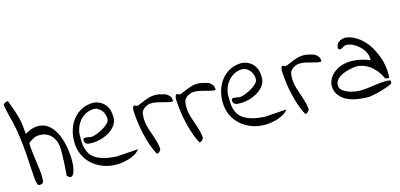

<svg xmlns="http://www.w3.org/2000/svg" viewBox="-78 -1107 3148 1511"><g transform="rotate(-15 1495.5 -351.5)"><path d="M320.3 -17.6Q322.3 -43 324.2 -70.3Q326.2 -97.7 327.6 -125Q329.1 -152.3 329.6 -178.7Q330.1 -205.1 330.1 -226.6Q330.1 -257.8 321.3 -286.1Q312.5 -314.5 295.9 -335.4Q279.3 -356.4 254.4 -368.7Q229.5 -380.9 195.3 -380.9Q181.6 -380.9 171.9 -378.9Q162.1 -377 152.3 -372.6Q142.6 -368.2 130.9 -361.3Q119.1 -353.5 103.5 -342.8Q103.5 -340.8 103 -335.4Q102.5 -330.1 102.5 -329.1Q102.5 -307.6 106.9 -272Q111.3 -236.3 116.2 -197.8Q121.1 -159.2 126 -123Q130.9 -86.9 130.9 -64.5Q130.9 -62.5 130.9 -56.6Q130.9 -50.8 130.4 -43.9Q129.9 -37.1 129.9 -31.2Q129.9 -25.4 129.9 -22.5Q124 -8.8 115.7 -5.4Q107.4 -2 95.7 -2Q84 0 78.1 -18.6Q72.3 -37.1 69.3 -72.3Q66.4 -107.4 64 -157.2Q61.5 -207 57.1 -266.6Q52.7 -326.2 44.4 -393.1Q36.1 -460 20.5 -530.3Q12.7 -557.6 8.3 -576.7Q3.9 -595.7 0 -610.8Q-3.9 -626 -6.8 -642.1Q-9.8 -658.2 -13.7 -680.7V-684.6Q-13.7 -688.5 -8.8 -691.9Q-3.9 -695.3 2.4 -698.2Q8.8 -701.2 15.1 -702.6Q21.5 -704.1 25.4 -704.1Q43.9 -655.3 55.2 -621.6Q66.4 -587.9 73.2 -563.5Q80.1 -539.1 83 -522.5Q85.9 -505.9 87.9 -490.2Q89.8 -474.6 90.8 -458Q91.8 -441.4 94.7 -418Q145.5 -449.2 187 -452.1Q228.5 -455.1 260.7 -439.9Q293 -424.8 316.9 -393.6Q340.8 -362.3 356.4 -323.2Q372.1 -284.2 380.4 -240.2Q388.7 -196.3 391.1 -155.3Q393.6 -114.3 389.2 -79.6Q384.8 -44.9 376 -23.9Q367.2 -2.9 352.5 0.5Q337.9 3.9 320.3 -17.6Z M446.3 -261.7Q446.3 -312.5 461.4 -358.9Q476.6 -405.3 505.4 -440.4Q534.2 -475.6 575.7 -496.6Q617.2 -517.6 671.9 -517.6Q704.1 -513.7 728 -500Q752 -486.3 767.1 -466.3Q782.2 -446.3 789.1 -419.9Q794.9 -394.5 794.9 -365.2Q794.9 -330.1 774.4 -301.8Q753.9 -273.4 722.7 -254.4Q691.4 -235.4 655.3 -225.1Q619.1 -214.8 587.9 -214.8Q576.2 -214.8 564 -214.8Q551.8 -214.8 542 -218.8Q532.2 -222.7 526.4 -230.5Q520.5 -238.3 520.5 -253.9Q520.5 -258.8 522 -262.2Q523.4 -265.6 530.3 -267.1Q537.1 -268.6 550.8 -267.6Q564.5 -265.6 587.9 -261.7Q601.6 -261.7 627.4 -271Q653.3 -280.3 680.2 -294.9Q707 -309.6 726.6 -328.6Q746.1 -347.7 746.1 -366.2Q746.1 -385.7 739.7 -404.8Q733.4 -423.8 720.7 -438.5Q708 -453.1 690.9 -461.9Q673.8 -470.7 652.3 -468.8Q618.2 -465.8 590.3 -450.2Q562.5 -434.6 543 -409.7Q523.4 -384.8 512.7 -354.5Q502 -324.2 502 -291Q502 -265.6 502.9 -240.2Q503.9 -214.8 510.3 -190.4Q516.6 -166 530.8 -143.6Q544.9 -121.1 571.8 -104Q598.6 -86.9 639.6 -75.7Q680.7 -64.5 741.2 -61.5L916 -73.2Q900.4 -51.8 876.5 -38.1Q852.5 -24.4 825.7 -16.1Q798.8 -7.8 772.5 -3.9Q746.1 0 722.7 0Q666 0 616.2 -18.6Q566.4 -37.1 528.3 -70.8Q490.2 -104.5 468.3 -152.8Q446.3 -201.2 446.3 -261.7Z M1050.8 0Q1029.3 -39.1 1013.7 -85Q998 -130.9 987.3 -177.7Q976.6 -224.6 970.2 -269Q963.9 -313.5 961.9 -349.6Q961.9 -356.4 960.9 -364.7Q960 -373 960.4 -381.8Q960.9 -390.6 963.4 -398.4Q965.8 -406.2 971.7 -412.1H973.6Q974.6 -412.1 974.6 -412.6Q974.6 -413.1 975.6 -413.1Q976.6 -413.1 976.6 -412.6Q976.6 -412.1 978.5 -412.1H980.5Q982.4 -411.1 990.2 -408.2Q998 -405.3 1000 -403.3Q1017.6 -409.2 1036.1 -417.5Q1054.7 -425.8 1073.7 -433.1Q1092.8 -440.4 1112.3 -445.3Q1131.8 -450.2 1150.4 -450.2Q1164.1 -450.2 1174.3 -449.2Q1184.6 -448.2 1194.8 -445.8Q1205.1 -443.4 1216.8 -439.9Q1228.5 -436.5 1244.1 -431.6Q1252 -425.8 1258.3 -420.4Q1264.6 -415 1270 -408.2Q1275.4 -401.4 1278.3 -391.6Q1281.2 -381.8 1281.2 -366.2Q1265.6 -364.3 1244.6 -368.7Q1223.6 -373 1200.7 -379.9Q1177.7 -386.7 1153.3 -391.6Q1128.9 -396.5 1106.4 -395.5Q1084 -394.5 1064.5 -382.8Q1043.9 -373 1028.3 -347.7Q1021.5 -319.3 1022.5 -292Q1023.4 -264.6 1029.3 -238.8Q1035.2 -212.9 1044.4 -187Q1053.7 -161.1 1062 -135.3Q1070.3 -109.4 1077.1 -84Q1084 -58.6 1085.9 -32.2Q1085.9 -22.5 1075.2 -11.2Q1064.5 0 1050.8 0Z M1397.5 0Q1376 -39.1 1360.4 -85Q1344.7 -130.9 1334 -177.7Q1323.2 -224.6 1316.9 -269Q1310.5 -313.5 1308.6 -349.6Q1308.6 -356.4 1307.6 -364.7Q1306.6 -373 1307.1 -381.8Q1307.6 -390.6 1310.1 -398.4Q1312.5 -406.2 1318.4 -412.1H1320.3Q1321.3 -412.1 1321.3 -412.6Q1321.3 -413.1 1322.3 -413.1Q1323.2 -413.1 1323.2 -412.6Q1323.2 -412.1 1325.2 -412.1H1327.1Q1329.1 -411.1 1336.9 -408.2Q1344.7 -405.3 1346.7 -403.3Q1364.3 -409.2 1382.8 -417.5Q1401.4 -425.8 1420.4 -433.1Q1439.5 -440.4 1459 -445.3Q1478.5 -450.2 1497.1 -450.2Q1510.7 -450.2 1521 -449.2Q1531.2 -448.2 1541.5 -445.8Q1551.8 -443.4 1563.5 -439.9Q1575.2 -436.5 1590.8 -431.6Q1598.6 -425.8 1605 -420.4Q1611.3 -415 1616.7 -408.2Q1622.1 -401.4 1625 -391.6Q1627.9 -381.8 1627.9 -366.2Q1612.3 -364.3 1591.3 -368.7Q1570.3 -373 1547.4 -379.9Q1524.4 -386.7 1500 -391.6Q1475.6 -396.5 1453.1 -395.5Q1430.7 -394.5 1411.1 -382.8Q1390.6 -373 1375 -347.7Q1368.2 -319.3 1369.1 -292Q1370.1 -264.6 1376 -238.8Q1381.8 -212.9 1391.1 -187Q1400.4 -161.1 1408.7 -135.3Q1417 -109.4 1423.8 -84Q1430.7 -58.6 1432.6 -32.2Q1432.6 -22.5 1421.9 -11.2Q1411.1 0 1397.5 0Z M1655.3 -261.7Q1655.3 -312.5 1670.4 -358.9Q1685.5 -405.3 1714.4 -440.4Q1743.2 -475.6 1784.7 -496.6Q1826.2 -517.6 1880.9 -517.6Q1913.1 -513.7 1937 -500Q1960.9 -486.3 1976.1 -466.3Q1991.2 -446.3 1998 -419.9Q2003.9 -394.5 2003.9 -365.2Q2003.9 -330.1 1983.4 -301.8Q1962.9 -273.4 1931.6 -254.4Q1900.4 -235.4 1864.3 -225.1Q1828.1 -214.8 1796.9 -214.8Q1785.2 -214.8 1772.9 -214.8Q1760.7 -214.8 1751 -218.8Q1741.2 -222.7 1735.4 -230.5Q1729.5 -238.3 1729.5 -253.9Q1729.5 -258.8 1731 -262.2Q1732.4 -265.6 1739.3 -267.1Q1746.1 -268.6 1759.8 -267.6Q1773.4 -265.6 1796.9 -261.7Q1810.5 -261.7 1836.4 -271Q1862.3 -280.3 1889.2 -294.9Q1916 -309.6 1935.5 -328.6Q1955.1 -347.7 1955.1 -366.2Q1955.1 -385.7 1948.7 -404.8Q1942.4 -423.8 1929.7 -438.5Q1917 -453.1 1899.9 -461.9Q1882.8 -470.7 1861.3 -468.8Q1827.1 -465.8 1799.3 -450.2Q1771.5 -434.6 1752 -409.7Q1732.4 -384.8 1721.7 -354.5Q1710.9 -324.2 1710.9 -291Q1710.9 -265.6 1711.9 -240.2Q1712.9 -214.8 1719.2 -190.4Q1725.6 -166 1739.7 -143.6Q1753.9 -121.1 1780.8 -104Q1807.6 -86.9 1848.6 -75.7Q1889.6 -64.5 1950.2 -61.5L2125 -73.2Q2109.4 -51.8 2085.4 -38.1Q2061.5 -24.4 2034.7 -16.1Q2007.8 -7.8 1981.4 -3.9Q1955.1 0 1931.6 0Q1875 0 1825.2 -18.6Q1775.4 -37.1 1737.3 -70.8Q1699.2 -104.5 1677.2 -152.8Q1655.3 -201.2 1655.3 -261.7Z M2259.8 0Q2238.3 -39.1 2222.7 -85Q2207 -130.9 2196.3 -177.7Q2185.5 -224.6 2179.2 -269Q2172.9 -313.5 2170.9 -349.6Q2170.9 -356.4 2169.9 -364.7Q2168.9 -373 2169.4 -381.8Q2169.9 -390.6 2172.4 -398.4Q2174.8 -406.2 2180.7 -412.1H2182.6Q2183.6 -412.1 2183.6 -412.6Q2183.6 -413.1 2184.6 -413.1Q2185.5 -413.1 2185.5 -412.6Q2185.5 -412.1 2187.5 -412.1H2189.5Q2191.4 -411.1 2199.2 -408.2Q2207 -405.3 2209 -403.3Q2226.6 -409.2 2245.1 -417.5Q2263.7 -425.8 2282.7 -433.1Q2301.8 -440.4 2321.3 -445.3Q2340.8 -450.2 2359.4 -450.2Q2373 -450.2 2383.3 -449.2Q2393.6 -448.2 2403.8 -445.8Q2414.1 -443.4 2425.8 -439.9Q2437.5 -436.5 2453.1 -431.6Q2460.9 -425.8 2467.3 -420.4Q2473.6 -415 2479 -408.2Q2484.4 -401.4 2487.3 -391.6Q2490.2 -381.8 2490.2 -366.2Q2474.6 -364.3 2453.6 -368.7Q2432.6 -373 2409.7 -379.9Q2386.7 -386.7 2362.3 -391.6Q2337.9 -396.5 2315.4 -395.5Q2293 -394.5 2273.4 -382.8Q2252.9 -373 2237.3 -347.7Q2230.5 -319.3 2231.4 -292Q2232.4 -264.6 2238.3 -238.8Q2244.1 -212.9 2253.4 -187Q2262.7 -161.1 2271 -135.3Q2279.3 -109.4 2286.1 -84Q2293 -58.6 2294.9 -32.2Q2294.9 -22.5 2284.2 -11.2Q2273.4 0 2259.8 0Z M2517.6 -165Q2518.6 -181.6 2527.3 -203.1Q2536.1 -224.6 2554.7 -245.1Q2573.2 -265.6 2601.6 -281.7Q2629.9 -297.9 2668.5 -304.7Q2707 -311.5 2756.3 -305.7Q2805.7 -299.8 2866.2 -276.4Q2866.2 -277.3 2866.2 -286.1L2865.2 -294.9Q2865.2 -320.3 2850.6 -346.7Q2835.9 -373 2813 -394Q2790 -415 2763.7 -428.2Q2737.3 -441.4 2712.9 -441.4Q2703.1 -441.4 2695.8 -438.5Q2688.5 -435.5 2681.6 -431.2Q2674.8 -426.8 2668.5 -423.3Q2662.1 -419.9 2653.3 -419.9Q2651.4 -419.9 2651.4 -420.9Q2650.4 -421.9 2649.4 -422.9Q2647.5 -424.8 2644 -427.7Q2640.6 -430.7 2640.6 -431.6Q2640.6 -449.2 2647 -461.9Q2653.3 -474.6 2664.6 -482.4Q2675.8 -490.2 2689.9 -494.6Q2704.1 -499 2719.7 -499Q2758.8 -495.1 2794.4 -475.1Q2830.1 -455.1 2859.9 -424.8Q2889.6 -394.5 2912.1 -355Q2934.6 -315.4 2949.7 -272.9Q2964.8 -230.5 2969.7 -187.5Q2975.6 -142.6 2970.7 -103.5Q2969.7 -103.5 2964.8 -104Q2960 -104.5 2954.1 -105Q2948.2 -105.5 2944.3 -106.4L2939.5 -107.4Q2918.9 -153.3 2893.6 -181.6Q2868.2 -210 2843.3 -226.1Q2818.4 -242.2 2796.9 -248.5Q2775.4 -254.9 2761.7 -257.8Q2747.1 -257.8 2727.1 -255.9Q2707 -253.9 2685.5 -249Q2664.1 -244.1 2642.1 -235.8Q2620.1 -227.5 2603 -215.8Q2585.9 -204.1 2575.7 -188Q2565.4 -171.9 2565.4 -150.4Q2565.4 -127 2584 -110.8Q2602.5 -94.7 2628.9 -84.5Q2655.3 -74.2 2682.6 -70.3Q2710 -66.4 2726.6 -66.4Q2753.9 -66.4 2780.3 -69.3Q2806.6 -72.3 2832.5 -76.2Q2858.4 -80.1 2883.8 -83Q2909.2 -85.9 2934.6 -85.9Q2936.5 -85.9 2941.4 -85.9Q2946.3 -85.9 2951.7 -85.4Q2957 -85 2961.4 -85Q2965.8 -85 2967.8 -85Q2975.6 -82 2976.6 -76.2Q2977.5 -70.3 2977.5 -64.5Q2977.5 -58.6 2965.3 -51.8Q2953.1 -44.9 2933.6 -38.1Q2914.1 -31.2 2890.1 -23.9Q2866.2 -16.6 2844.2 -11.7Q2822.3 -6.8 2803.2 -3.4Q2784.2 0 2776.4 0Q2735.4 0 2689.5 -6.8Q2643.6 -13.7 2605.5 -31.7Q2567.4 -49.8 2542.5 -82Q2517.6 -114.3 2517.6 -165Z"/></g></svg>

Font: Indie Flower
Style: Regular
Weight: 400
Designer: Kimberly Geswein
Foundry: Kimberly Geswein
Version: Version 1.001 2010